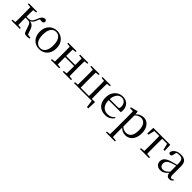

<svg xmlns="http://www.w3.org/2000/svg" viewBox="404 -2162 4052 4052"><g transform="rotate(45 2430.5 -136.0)"><path d="M43.5 0V-27.8L152.7 -38.6H184.7L291.3 -27.8V0ZM43.5 -489.1V-516H291.3V-489.1L184.7 -477.4H152.7ZM123.1 0Q124.3 -24.4 124.8 -65.3Q125.3 -106.3 125.8 -150.3Q126.3 -194.3 126.3 -228.5V-288.3Q126.3 -321.7 125.8 -365.7Q125.3 -409.7 124.8 -450.7Q124.3 -491.8 123.1 -516H212.3Q211.3 -491.8 210.8 -450.2Q210.3 -408.7 209.8 -362.6Q209.3 -316.5 209.3 -277.8V-258.4Q209.3 -209.4 209.8 -158.9Q210.3 -108.5 210.8 -66.4Q211.3 -24.4 212.3 0ZM416.5 -46.9 373.3 -172.6Q361.4 -206.4 348.1 -223.7Q334.8 -241 314.7 -247.2Q294.6 -253.4 262.7 -253.4H167V-282H262.1Q292.3 -282 315.6 -290.3Q338.9 -298.6 358.9 -322.8Q378.8 -347.1 395.6 -394.1Q421.8 -464.8 449.4 -494.7Q477.1 -524.6 523.6 -530.6Q564.8 -519.7 564.8 -483.8Q564.8 -461.7 549.2 -449.3Q533.7 -436.9 505.8 -436.9Q483.2 -436.9 467.1 -440.1Q450.9 -443.3 434.5 -448.4L481.1 -479.2Q461.5 -458.7 448.8 -439.2Q436.1 -419.6 422.8 -382.7Q408 -341.5 390.1 -316.7Q372.1 -291.9 349.2 -279.7Q326.3 -267.4 297.1 -261.6L297.7 -272.4Q343.3 -268.2 373.1 -255.8Q402.9 -243.4 423.3 -218.6Q443.6 -193.9 458.2 -151.8L507.1 -13.4L450 -40.3L581.4 -26.6V0Q564.6 3.4 545.2 6Q525.8 8.6 509.7 8.6Q463.9 8.6 445.3 -3.2Q426.7 -14.9 416.5 -46.9Z M879.5 14.6Q813.2 14.6 756.4 -15.9Q699.6 -46.5 665 -107.4Q630.4 -168.3 630.4 -257.8Q630.4 -347.6 666.1 -408.5Q701.7 -469.3 758.7 -500Q815.7 -530.6 879.5 -530.6Q944.2 -530.6 1001.2 -500.1Q1058.2 -469.5 1093.9 -408.7Q1129.5 -347.8 1129.5 -257.8Q1129.5 -168 1094.4 -107.2Q1059.3 -46.3 1002.5 -15.8Q945.7 14.6 879.5 14.6ZM879.5 -16.4Q954 -16.4 996.7 -78.2Q1039.4 -140.1 1039.4 -256.6Q1039.4 -373.4 996.7 -436.1Q954 -498.8 879.5 -498.8Q805.1 -498.8 762.3 -436.1Q719.5 -373.4 719.5 -256.6Q719.5 -140.1 762.3 -78.2Q805.1 -16.4 879.5 -16.4Z M1301.1 0Q1302.3 -24.4 1302.8 -65.4Q1303.3 -106.3 1303.8 -150.3Q1304.3 -194.3 1304.3 -228.5V-288.3Q1304.3 -321.7 1303.8 -365.7Q1303.3 -409.8 1302.8 -450.8Q1302.3 -491.8 1301.1 -516H1390.3Q1389.3 -491.7 1388.8 -450.1Q1388.3 -408.6 1387.8 -363Q1387.3 -317.5 1387.3 -279.8V-260.2Q1387.3 -210.2 1387.8 -159.3Q1388.3 -108.5 1388.8 -66.4Q1389.3 -24.3 1390.3 0ZM1653.4 0Q1655.4 -24.3 1655.9 -66.4Q1656.4 -108.5 1656.9 -159.3Q1657.4 -210.2 1657.4 -260.2V-279.8Q1657.4 -317.4 1656.9 -363.1Q1656.4 -408.7 1655.9 -450.2Q1655.4 -491.7 1653.4 -516H1741.9Q1740.9 -491.7 1740.4 -450.7Q1739.9 -409.7 1739.4 -365.7Q1738.9 -321.7 1738.9 -288.3V-228.5Q1738.9 -194.3 1739.4 -150.3Q1739.9 -106.3 1740.4 -65.4Q1740.9 -24.4 1741.9 0ZM1221.5 0V-27.8L1330.7 -38.6H1362.7L1469.3 -27.8V0ZM1221.5 -489.1V-516H1469.3V-489.1L1362.7 -477.4H1330.7ZM1574.6 0V-27.8L1682.8 -38.6H1715.8L1821.7 -27.8V0ZM1574.6 -489.1V-516H1821.7V-489.1L1715.8 -477.4H1682.8ZM1345 -256V-287.5H1697.9V-256Z M1989.1 0Q1990.3 -24.4 1990.8 -65.3Q1991.3 -106.3 1991.8 -150.3Q1992.3 -194.3 1992.3 -228.5V-288.3Q1992.3 -321.7 1991.8 -365.7Q1991.3 -409.7 1990.8 -450.7Q1990.3 -491.8 1989.1 -516H2078.3Q2077.3 -491.8 2076.8 -450.7Q2076.3 -409.7 2075.8 -365.7Q2075.3 -321.7 2075.3 -288.3V-228.5Q2075.3 -194.3 2075.8 -150.3Q2076.3 -106.3 2076.8 -65.3Q2077.3 -24.4 2078.3 0ZM2323.8 0Q2324.8 -24.4 2325.3 -65.3Q2325.8 -106.3 2326.3 -150.3Q2326.8 -194.3 2326.8 -228.5V-288.3Q2326.8 -321.7 2326.3 -365.7Q2325.8 -409.7 2325.3 -450.7Q2324.8 -491.8 2323.8 -516H2412.2Q2411.2 -491.8 2410.6 -450.7Q2410 -409.7 2409.5 -365.7Q2409 -321.7 2409 -288.3V-228.5Q2409 -194.3 2409.5 -150.3Q2410 -106.3 2410.6 -65.3Q2411.2 -24.4 2412.2 0ZM2461.7 165.4 2433.7 -27.9 2469.9 0H2032.8V-31.1H2507.6L2498.9 165.4ZM1909.5 -489.1V-516H2156.5V-489.1L2050.7 -477.4H2018.7ZM2244.8 -489.1V-516H2491.8V-489.1L2385.6 -477.4H2353.2ZM1909.5 0V-27.8L2018.7 -38.6H2033V0Z M2849.3 14.6Q2775.5 14.6 2717.6 -15.4Q2659.7 -45.5 2627.1 -106.2Q2594.4 -167 2594.4 -256.8Q2594.4 -341.1 2628.5 -402.5Q2662.6 -463.8 2718.8 -497.2Q2775 -530.6 2840.9 -530.6Q2906.2 -530.6 2952.4 -503.3Q2998.6 -475.9 3023.1 -429.2Q3047.7 -382.4 3047.7 -323.2Q3047.7 -286.8 3041.4 -262.9H2632.6V-294.2H2923.3Q2949.6 -294.2 2959 -308.2Q2968.3 -322.1 2968.3 -352.3Q2968.3 -416.2 2934.2 -457.5Q2900.2 -498.8 2838.6 -498.8Q2794.8 -498.8 2759 -471.6Q2723.1 -444.5 2702 -392.8Q2680.9 -341.2 2680.9 -268.7Q2680.9 -188 2705.4 -135.9Q2729.9 -83.8 2772.9 -59.4Q2816 -35 2871.5 -35Q2924.5 -35 2963.8 -53.7Q3003.2 -72.3 3033.7 -108.1L3049.6 -94.3Q3017 -43.5 2967 -14.4Q2917 14.6 2849.3 14.6Z M3123.5 259.8V232.4L3234.7 222.2H3272.5L3391.2 232.4V259.8ZM3208.5 259.8Q3209.5 225.6 3210 185.1Q3210.5 144.5 3211 103.1Q3211.5 61.7 3211.5 26.7V-286.8Q3211.5 -338.2 3211 -379.5Q3210.5 -420.7 3208.5 -457.5L3119.5 -462.4V-487.9L3272.9 -528L3285.9 -519.6L3291.9 -435.3L3293.7 -430.1V-78.7L3292.5 -68.7V26.5Q3292.5 60.7 3293 102.2Q3293.5 143.7 3294 184.7Q3294.5 225.6 3295.5 259.8ZM3449.6 14.6Q3405.1 14.6 3360.2 -5.1Q3315.3 -24.9 3277.2 -77.1H3264.4L3278.3 -105.1Q3315.5 -63.7 3350.4 -48.2Q3385.2 -32.7 3426.5 -32.7Q3470.2 -32.7 3505.6 -55.1Q3541.1 -77.6 3562.3 -128.1Q3583.5 -178.6 3583.5 -260.8Q3583.5 -374.9 3541.5 -429.7Q3499.4 -484.5 3430.9 -484.5Q3393.4 -484.5 3356 -466.8Q3318.5 -449.1 3274.2 -398.2L3263.6 -425H3274.5Q3313.9 -481.5 3363.2 -506.1Q3412.6 -530.6 3463.3 -530.6Q3524.5 -530.6 3571.2 -498Q3618 -465.4 3645.1 -405.4Q3672.2 -345.3 3672.2 -262.6Q3672.2 -177.1 3643.5 -114.8Q3614.7 -52.4 3564.4 -18.9Q3514.2 14.6 3449.6 14.6Z M3754.3 -341.2 3761.1 -516H4266.9L4273.7 -341.2H4238.1L4197.8 -513.4L4240.2 -483.7H3787.7L3830.2 -513.4L3790.3 -341.2ZM3879.2 0V-27.8L3993.9 -38.6H4034.3L4148.8 -27.8V0ZM3970.2 0Q3971.2 -24.4 3971.8 -65.3Q3972.4 -106.3 3972.9 -150.3Q3973.4 -194.3 3973.4 -228.5V-288.3Q3973.4 -321.7 3972.9 -365.7Q3972.4 -409.7 3971.8 -450.7Q3971.2 -491.8 3970.2 -516H4057.8Q4056.8 -491.8 4056.3 -450.7Q4055.8 -409.7 4055.3 -365.7Q4054.8 -321.7 4054.8 -288.3V-228.5Q4054.8 -194.3 4055.3 -150.3Q4055.8 -106.3 4056.3 -65.3Q4056.8 -24.4 4057.8 0Z M4493.7 14.6Q4434.5 14.6 4395.1 -19.1Q4355.6 -52.8 4355.6 -115.1Q4355.6 -153.9 4372.8 -184.3Q4389.9 -214.6 4429.4 -239Q4468.9 -263.5 4534.9 -282.3Q4576.8 -294.9 4622.8 -306.7Q4668.8 -318.5 4708.8 -327.7V-303.3Q4668.8 -293.3 4627.7 -281.5Q4586.6 -269.7 4552.6 -257Q4489.3 -233.6 4462.6 -201.7Q4435.9 -169.7 4435.9 -128.2Q4435.9 -81.6 4461.5 -58Q4487.2 -34.4 4529.1 -34.4Q4551.6 -34.4 4573.6 -43.3Q4595.6 -52.2 4623.7 -74.2Q4651.7 -96.3 4689.8 -134.4L4698.5 -87.1H4674.9Q4643.7 -53.7 4616.5 -31.1Q4589.2 -8.4 4560.1 3.1Q4531 14.6 4493.7 14.6ZM4760.8 13.6Q4716.1 13.6 4693.8 -16.6Q4671.5 -46.7 4668.2 -99.7V-103.3V-359Q4668.2 -415 4656.1 -445.3Q4643.9 -475.6 4618.7 -487.6Q4593.6 -499.6 4554 -499.6Q4525.3 -499.6 4496.1 -491.4Q4466.9 -483.2 4433.7 -464.7L4477.2 -491.9L4460.8 -412.7Q4457.2 -386 4444.7 -375.2Q4432.1 -364.3 4413.4 -364.3Q4377.2 -364.3 4369.5 -399.7Q4384.4 -461 4438.1 -495.8Q4491.8 -530.6 4576.2 -530.6Q4663.5 -530.6 4705.8 -489.2Q4748 -447.8 4748 -354.6V-107.7Q4748 -60.8 4759.1 -44.2Q4770.1 -27.5 4790.4 -27.5Q4803 -27.5 4813 -33.2Q4823 -38.8 4835.4 -52.1L4851.1 -36.7Q4835.2 -10.7 4812.6 1.4Q4790 13.6 4760.8 13.6Z"/></g></svg>

Font: Early Summer Mincho VF
Style: Regular
Weight: 250
Designer: GuiWonder
Version: Version 1.002